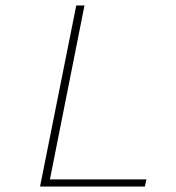

<svg xmlns="http://www.w3.org/2000/svg" viewBox="-20 -680 640 700"><path d="M126 0 258 -660H288L162 -26H514L508 0Z"/></svg>

Font: TypoPRO Source Code Pro
Style: Italic
Weight: 200
Italic angle: -11°
Monospace: yes
Designer: Paul D. Hunt, Teo Tuominen
Foundry: Adobe Systems Incorporated
Version: Version 1.030;PS 1.0;hotconv 1.0.84;makeotf.lib2.5.63406